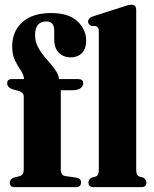

<svg xmlns="http://www.w3.org/2000/svg" viewBox="-20 -768 632 788"><path d="M229.5 -73.5Q229.5 -48 247.5 -45.5L293 -39Q312.5 -36.5 312.5 -19.5Q312.5 0 292 0H40Q20.5 0 20.5 -18.5Q20.5 -33 36.5 -39L60.5 -45Q77.5 -50 77.5 -72.5V-372.5Q77.5 -386.5 61 -393.5L28.5 -402.5Q9.5 -411 9.5 -426Q9.5 -443.5 29 -443.5H78.5Q77.5 -461.5 65.5 -478.8Q53.5 -496 41.8 -519.2Q30 -542.5 30 -577.5Q30 -639.5 71.8 -677Q113.5 -714.5 189.5 -714.5Q261.5 -714.5 297.5 -681Q333.5 -647.5 333.5 -601.5Q333.5 -567 315.8 -549.8Q298 -532.5 270.5 -532.5Q240 -532.5 221.2 -552Q202.5 -571.5 202.5 -604.5V-643.5Q202.5 -680 170 -680Q124 -680 124 -623.5Q124 -595 138 -571Q152 -547 171 -525.5Q190 -504 205 -483.8Q220 -463.5 222.5 -443.5H300Q321.5 -443.5 321.5 -426.5Q321.5 -414 310.2 -405.8Q299 -397.5 275.5 -397.5H229.5ZM539 -727V-73.5Q539 -59 542 -52.5Q545 -46 552 -43.5L568 -39Q581 -31 581 -19Q581 0 560.5 0H363.5Q343 0 343 -19Q343 -31 356 -39L372.5 -43.5Q379.5 -46 382.5 -52.5Q385.5 -59 385.5 -73V-638.5Q385.5 -649.5 382.5 -654Q379.5 -658.5 373 -661L354 -662Q341.5 -668 341.5 -679.5Q341.5 -693 360.5 -700.5L484 -740Q498 -745 505.2 -746.8Q512.5 -748.5 519.5 -748.5Q539 -748.5 539 -727Z"/></svg>

Font: Fraunces 144pt S050
Style: Bold
Weight: 700
Version: Version 1.000; ttfautohint (v1.8.3)